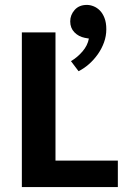

<svg xmlns="http://www.w3.org/2000/svg" viewBox="-20 -762 508 782"><path d="M69 -630H206V-108H460V0H69ZM325 -608Q300 -613 283 -630.5Q266 -648 266 -675Q266 -701 284 -721.5Q302 -742 334 -742Q347 -742 361 -736.5Q375 -731 386.5 -719.5Q398 -708 405.5 -689Q413 -670 413 -643Q413 -615 403.5 -589Q394 -563 378 -540.5Q362 -518 342 -500.5Q322 -483 300 -472L269 -513Q295 -528 316 -552.5Q337 -577 342 -605Z"/></svg>

Font: Mukta Vaani
Style: Bold
Weight: 700
Designer: Noopur Datye, Girish Dalvi, Yashodeep Gholap, Pallavi Karambelkar
Foundry: Ek Type
Version: Version 2.538;PS 1.000;hotconv 16.6.51;makeotf.lib2.5.65220;